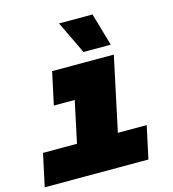

<svg xmlns="http://www.w3.org/2000/svg" viewBox="-118 -885 884 980"><g transform="rotate(-15 323.5 -394.5)"><path d="M177 0 297 -563H513L393 0ZM-3 0 34 -172H582L545 0ZM150 -391 187 -563H405L368 -391ZM511 -616H367L284 -789H461Z"/></g></svg>

Font: Azeret Mono Thin Black
Style: Italic
Weight: 900
Italic angle: -12°
Version: Version 1.002